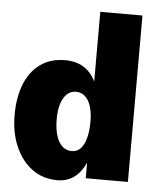

<svg xmlns="http://www.w3.org/2000/svg" viewBox="-54 -796 705 862"><g transform="rotate(5 298.5 -365.0)"><path d="M237 20Q170 20 121.5 -16.5Q73 -53 46.5 -115Q20 -177 20 -255Q20 -333 43 -392.5Q66 -452 112 -486Q158 -520 226 -520Q311 -520 353 -454Q395 -388 395 -255Q395 -125 354 -52.5Q313 20 237 20ZM290 -116Q313 -116 329 -132.5Q345 -149 353.5 -180.5Q362 -212 362 -255Q362 -295 353 -323.5Q344 -352 327 -367.5Q310 -383 286 -383Q251 -383 230.5 -348.5Q210 -314 210 -254Q210 -189 231 -152.5Q252 -116 290 -116ZM363 0V-750H553V0Z"/></g></svg>

Font: Moderustic ExtraBold
Style: Regular
Weight: 800
Designer: Tural Alisoy
Foundry: TAFT Foundry
Version: Version 2.120